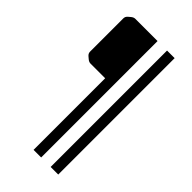

<svg xmlns="http://www.w3.org/2000/svg" viewBox="-278 -816 1073 1073"><g transform="rotate(45 258.5 -280.0)"><path d="M109 -740H285V180H225V-386H109Q97 -386 85 -396L72 -407Q60 -417 60 -432V-694Q60 -709 72 -719L85 -730Q97 -740 109 -740ZM360 -740H420V180H360Z"/></g></svg>

Font: Electrolize
Style: Regular
Weight: 400
Designer: Valery Zaveryaev
Foundry: Cyreal (www.cyreal.org)
Version: Version 1.002